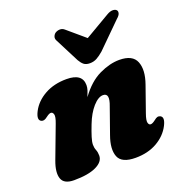

<svg xmlns="http://www.w3.org/2000/svg" viewBox="-134 -852 933 983"><g transform="rotate(-20 332.5 -360.0)"><path d="M49 -328.5Q27.5 -339.5 49 -381.5Q73 -428 123.8 -456.5Q174.5 -485 243 -485Q329.5 -485 329.5 -421Q329.5 -408 324.8 -393Q320 -378 313 -361.5Q363 -430 421 -457.5Q479 -485 530.5 -485Q603 -485 621.5 -438.5Q640 -392 614.5 -320L565.5 -180.5Q553.5 -146.5 557 -133.2Q560.5 -120 570.5 -120Q580 -120 595.5 -132Q607.5 -142 615.2 -143.8Q623 -145.5 630.5 -141.5Q652 -130.5 630.5 -88.5Q606.5 -42 556.8 -13.5Q507 15 439.5 15Q364 15 347.2 -27.5Q330.5 -70 355 -138.5L404 -277.5Q429.5 -344 391 -344Q365 -344 335.5 -310.8Q306 -277.5 285.5 -224Q271.5 -188 263.8 -163.2Q256 -138.5 256 -122.5Q256 -106 261.8 -92Q267.5 -78 267.5 -60Q267.5 -26 224.5 -5.5Q181.5 15 104 15Q49.5 15 37.5 -19.5Q25.5 -54 47.5 -113L114 -289.5Q127 -323.5 123 -336.8Q119 -350 109 -350Q99.5 -350 84 -338Q72 -328.5 64.2 -326.8Q56.5 -325 49 -328.5ZM460.5 -556.5Q440.5 -539 423.2 -529.5Q406 -520 385 -520Q364 -520 352.2 -529.5Q340.5 -539 330.5 -556.5L264.5 -685.5Q256.5 -699 260.5 -710.2Q264.5 -721.5 273 -727.5Q284.5 -735 298.5 -735.2Q312.5 -735.5 324 -725L418 -645L554.5 -725Q572.5 -735.5 586.5 -735.2Q600.5 -735 607 -727.5Q612.5 -721.5 609.8 -710.2Q607 -699 591 -685.5Z"/></g></svg>

Font: Fraunces 9pt S000 Black
Style: Italic
Weight: 900
Italic angle: -16°
Version: Version 1.000; ttfautohint (v1.8.3)